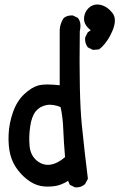

<svg xmlns="http://www.w3.org/2000/svg" viewBox="-20 -808 540 840"><path d="M307.1 11.2 287.6 1.5 285.6 0.5 284.7 -1.5 277.8 -16.6Q270 -11.7 262.2 -7.8Q254.4 -3.9 246.8 -1Q239.3 2 231.4 3.9Q218.3 6.8 204.1 7.8Q189.9 8.8 174.3 7.8Q158.7 6.8 143.3 1.7Q127.9 -3.4 113.3 -12.7Q84 -31.2 60.1 -61.5Q35.6 -92.3 25.4 -130.4Q15.6 -168.5 17.6 -218Q19.5 -267.6 36.6 -316.4Q44.9 -340.8 57.4 -360.8Q69.8 -380.9 85.9 -396Q118.2 -426.3 148.9 -434.6Q177.7 -441.9 241.2 -435.1V-677.7V-678.2Q242.2 -691.4 246.3 -703.9Q250.5 -716.3 257.8 -727.5L258.3 -728.5L258.8 -729Q274.4 -742.2 298.3 -740.2H299.3L300.3 -739.7L319.8 -730L321.3 -729.5L321.8 -728Q337.4 -708.5 329.1 -671.4Q325.2 -387.7 337.9 -262.2Q350.6 -136.2 364.3 -28.3V-26.4L363.8 -24.4L352.1 -2.9L351.6 -2L350.6 -1.5Q341.8 6.3 331.3 9.5Q320.8 12.7 309.1 11.7H308.1ZM264.6 -120.6Q261.7 -154.3 259.8 -184.3Q257.8 -214.4 256.8 -242.2Q254.9 -295.4 245.1 -339.4Q210 -354 182.1 -348.1Q153.8 -342.3 136.2 -320.8Q118.7 -299.3 112.3 -255.9Q105.5 -211.9 109.4 -169.4Q113.3 -128.9 140.1 -106Q167 -83.5 198.7 -87.4Q230.5 -91.3 264.6 -120.6ZM385.3 -590.3 365.7 -600.1 364.3 -601.1 363.3 -602.1Q350.6 -619.1 352.5 -643.1V-644L353 -645L362.8 -664.6L363.8 -666L364.7 -667L377 -675.8Q346.7 -699.2 347.7 -726.6Q347.7 -731.4 348.4 -736.1Q349.1 -740.7 350.6 -745.1Q352.1 -749.5 354 -753.7Q356 -757.8 358.4 -761.5Q360.8 -765.1 363.8 -768.6Q366.7 -772 370.1 -774.9Q392.1 -793.5 421.9 -786.1Q450.7 -778.8 471.7 -751.5Q494.1 -723.6 470.7 -670.4Q466.3 -660.2 461.4 -651.1Q456.5 -642.1 451.2 -633.8Q445.8 -625.5 439.9 -618.2Q434.1 -610.8 427.7 -604.5Q421.4 -598.1 414.6 -593.3L413.6 -591.8H411.6L388.2 -589.8H386.7Z"/></svg>

Font: NaikaiFont
Style: SemiBold
Weight: 600
Version: Version 1.89